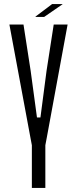

<svg xmlns="http://www.w3.org/2000/svg" viewBox="-20 -920 378 940"><path d="M136 0V-209L129 -246L26 -800H95L130 -574L161 -345H178L208 -574L243 -800H311L209 -246L202 -209V0ZM154 -837V-839L235 -900H286V-899L196 -837Z"/></svg>

Font: Big Shoulders Display
Style: Regular
Weight: 400
Designer: Patric King
Foundry: XO Type Co
Version: Version 1.000; ttfautohint (v1.8.2)